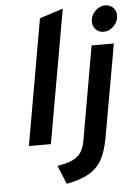

<svg xmlns="http://www.w3.org/2000/svg" viewBox="-62 -768 729 1035"><g transform="rotate(-5 303.0 -251.0)"><path d="M71 0 190.5 -681 317.5 -722 190 0ZM526.5 -578.5Q501 -578.5 484.2 -595.8Q467.5 -613 467.5 -637.5Q467.5 -670 491.5 -694.8Q515.5 -719.5 545.5 -719.5Q572 -719.5 589 -702.8Q606 -686 606 -661Q606 -628 582 -603.2Q558 -578.5 526.5 -578.5ZM256.5 220.5 215 120Q291.5 108 323.8 81.2Q356 54.5 365.5 0.5L455 -511H575.5L486.5 -9.5Q473.5 64.5 447.8 110Q422 155.5 376 181.2Q330 207 256.5 220.5Z"/></g></svg>

Font: Overpass
Style: Bold Italic
Weight: 700
Italic angle: -10°
Designer: Delve Withrington, Dave Bailey, Thomas Jockin
Foundry: Delve Fonts LLC
Version: Version 4.000; ttfautohint (v1.8.3)